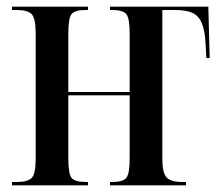

<svg xmlns="http://www.w3.org/2000/svg" viewBox="-20 -556 662 576"><path d="M16 0V-10H29Q63 -10 75 -22Q87 -34 87 -80V-456Q87 -501 75 -513.5Q63 -526 29 -526H16V-536H244V-526H237Q204 -526 194.5 -513.5Q185 -501 185 -456V-280H369V-456Q369 -501 359 -513.5Q349 -526 316 -526H310V-536H605L609 -382H599L597 -421Q595 -464 585.5 -486.5Q576 -509 557 -517.5Q538 -526 504 -526H467V-80Q467 -38 479.5 -24Q492 -10 528 -10H538V0H310V-10H316Q349 -10 359 -22.5Q369 -35 369 -80V-270H185V-80Q185 -34 195 -22Q205 -10 239 -10H244V0Z"/></svg>

Font: Noto Serif Display ExtraCondensed Medium
Style: Regular
Weight: 500
Width: 2
Designer: Monotype Design Team
Foundry: Monotype Imaging Inc.
Version: Version 2.009